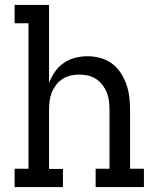

<svg xmlns="http://www.w3.org/2000/svg" viewBox="-20 -755 640 775"><path d="M234 0H39V-74H95V-661H39V-735H178V-420Q187 -444 201.5 -465Q216 -486 237 -500.5Q258 -515 282.5 -521.5Q307 -528 333 -528Q359 -528 385 -521Q411 -514 432 -498.5Q453 -483 467.5 -460.5Q482 -438 490.5 -413.5Q499 -389 502 -362.5Q505 -336 505 -310V-74H561V0H366V-74H422V-310Q422 -328 420 -346Q418 -364 411.5 -380.5Q405 -397 394 -411.5Q383 -426 368 -436Q353 -446 335.5 -450Q318 -454 300 -454Q282 -454 264.5 -450Q247 -446 232 -436Q217 -426 206 -411.5Q195 -397 188.5 -380.5Q182 -364 180 -346Q178 -328 178 -310V-73H234Z"/></svg>

Font: Iosevka HT Extended
Style: Regular
Weight: 400
Width: 7
Monospace: yes
Designer: Belleve Invis
Foundry: Belleve Invis
Version: Version 32.3.0; ttfautohint (v1.8.4)